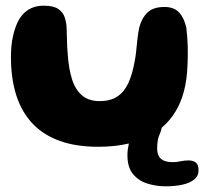

<svg xmlns="http://www.w3.org/2000/svg" viewBox="-20 -481 730 675"><path d="M325 35Q248 35 190.5 14.5Q133 -6 94.8 -46.2Q56.5 -86.5 37.5 -145.2Q18.5 -204 18.5 -280Q18.5 -300 20.2 -319Q22 -338 26 -355.5Q30 -373 35.5 -387.5Q49 -424.5 73.8 -442.8Q98.5 -461 133.5 -461Q168 -461 184.8 -449.5Q201.5 -438 207.2 -420.8Q213 -403.5 214 -386.5Q214.5 -375.5 214.8 -363Q215 -350.5 215.5 -337.8Q216 -325 216.5 -313Q217 -301 218 -291Q221.5 -239.5 233.2 -202.5Q245 -165.5 268.5 -145.5Q292 -125.5 330.5 -125.5Q367.5 -125.5 391.8 -141.2Q416 -157 430.8 -188.2Q445.5 -219.5 453.5 -266Q456.5 -281 458.2 -295.8Q460 -310.5 461.2 -325Q462.5 -339.5 464.5 -354.5Q466.5 -369.5 469.5 -384Q478 -417 498.2 -436.8Q518.5 -456.5 558 -456.5Q592 -456.5 609.8 -437Q627.5 -417.5 635 -384Q637 -368.5 638.2 -351.8Q639.5 -335 640 -318Q640.5 -301 640.2 -283.5Q640 -266 639 -249Q635.5 -152 597 -89Q577 -56 548.5 -32Q546.5 -20.5 541.5 -9.5Q532.5 9 532.5 40.5Q532.5 57.5 538.5 68.2Q544.5 79 556.8 84Q569 89 587.5 89Q601.5 89 614.8 86Q628 83 642.5 83Q659 83 668.5 90.5Q678 98 678 117.5Q678 138 662.2 150.5Q646.5 163 620.2 168.5Q594 174 563 174Q529.5 174 498.5 164.5Q467.5 155 447.8 131.2Q428 107.5 428 64.5Q428 46 433 23.5Q384.5 35 325 35Z"/></svg>

Font: Gluten Thin SemiBold
Style: Regular
Weight: 600
Version: Version 1.300